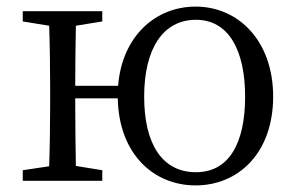

<svg xmlns="http://www.w3.org/2000/svg" viewBox="-20 -548 899 582"><path d="M574 -26C472 -26 417 -111 417 -255C417 -400 474 -488 574 -488C673 -488 723 -396 723 -255C723 -115 675 -26 574 -26ZM208 -288C208 -342 209 -416 210 -470L290 -483V-514H49V-483L129 -470C131 -415 132 -339 132 -286V-228C132 -176 131 -99 129 -44L49 -32V0H290V-32L210 -45C209 -99 208 -178 208 -250H337C340 -82 445 14 573 14C703 14 808 -85 808 -255C808 -425 702 -528 573 -528C451 -528 350 -438 338 -288Z"/></svg>

Font: Source Han Serif AKR9
Style: Regular
Weight: 400
Designer: Ryoko NISHIZUKA 西塚涼子 (kana & ideographs); Frank Grießhammer (Latin, Greek & Cyrillic); Sandoll Communications 산돌커뮤니케이션, 
Foundry: Adobe Systems Incorporated
Version: Version 1.005;hotconv 1.0.107;makeotfexe 2.5.65593